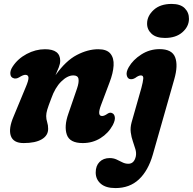

<svg xmlns="http://www.w3.org/2000/svg" viewBox="-20 -718 984 979"><path d="M48.5 -319.5Q34.5 -323.5 32.8 -340.8Q31 -358 44.5 -378.5Q70.5 -418.5 116 -442.8Q161.5 -467 209.5 -467Q287 -467 287 -408Q287 -393 279.8 -374.8Q272.5 -356.5 263 -334.5Q315 -408 371.5 -437.5Q428 -467 481 -467Q524.5 -467 543 -444.5Q561.5 -422 559.2 -383.8Q557 -345.5 538.5 -297.5L495 -182Q474 -126.5 500.5 -126.5Q512 -126.5 528 -138Q541.5 -147 552 -141Q563 -136.5 565.5 -120.8Q568 -105 555 -80Q532.5 -38.5 492.2 -13.5Q452 11.5 402 11.5Q335.5 11.5 320.8 -31.2Q306 -74 328.5 -138L372.5 -266Q383.5 -298 380.2 -315.8Q377 -333.5 354 -333.5Q324 -333.5 292.2 -302.2Q260.5 -271 241 -215Q226.5 -177.5 221 -159Q215.5 -140.5 215.5 -126.5Q215.5 -110.5 220.5 -95.2Q225.5 -80 225.5 -61Q225.5 -27 193 -7.8Q160.5 11.5 100.5 11.5Q48 11.5 35.2 -25.2Q22.5 -62 49.5 -124.5L111 -273Q126.5 -309 125.2 -322.8Q124 -336.5 109 -336.5Q98 -336.5 77.5 -323.5Q60.5 -314 48.5 -319.5ZM821 -524.5Q776 -524.5 752.8 -546Q729.5 -567.5 730 -599Q730.5 -637 763.8 -667.5Q797 -698 855.5 -698Q900 -698 922 -676Q944 -654 943.5 -621Q943 -582.5 910 -553.5Q877 -524.5 821 -524.5ZM868.5 -313.5 759 71Q735.5 152.5 688.2 196.8Q641 241 568.5 241Q519.5 241 493.8 218.8Q468 196.5 468 161.5Q468 127.5 487.5 107.8Q507 88 539.5 88Q558.5 88 574.2 95.2Q590 102.5 604.2 109.8Q618.5 117 634.5 117Q664 117 672.5 79.5Q676 62 670.5 43Q665 24 657.5 2.8Q650 -18.5 646.8 -42.5Q643.5 -66.5 651 -94L701 -270Q709 -300 710.5 -316.8Q712 -333.5 698.5 -333.5Q686.5 -333.5 669.5 -320.5Q653.5 -311 640 -315.5Q629 -319.5 626 -335.8Q623 -352 636.5 -375.5Q658 -413 700.5 -440.2Q743 -467.5 793.5 -467.5Q857 -467.5 873 -426Q889 -384.5 868.5 -313.5Z"/></svg>

Font: Fraunces 72pt S100
Style: Bold Italic
Weight: 700
Italic angle: -16°
Version: Version 1.000; ttfautohint (v1.8.3)